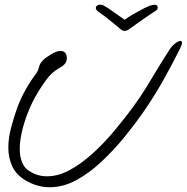

<svg xmlns="http://www.w3.org/2000/svg" viewBox="-20 -753 785 807"><path d="M189 34Q136 34 87 5Q47 -19 31 -55Q15 -91 15 -132Q15 -173 26.5 -216Q38 -259 51 -296Q66 -337 86.5 -374Q107 -411 129 -440Q139 -453 141.5 -463Q144 -473 147.5 -481.5Q151 -490 161.5 -500.5Q172 -511 197 -526Q219 -539 234 -539Q248 -539 254.5 -530Q261 -521 261 -510Q261 -488 245 -478L246 -477Q238 -473 219 -460.5Q200 -448 186 -432Q163 -404 138.5 -363.5Q114 -323 97 -279Q82 -241 72.5 -201Q63 -161 63 -126Q63 -94 73.5 -69Q84 -44 107 -32Q138 -12 178 -12Q224 -12 272.5 -38Q321 -64 369.5 -108Q418 -152 462 -205Q510 -263 540.5 -305Q571 -347 593.5 -383.5Q616 -420 639.5 -459.5Q663 -499 697 -551Q705 -562 717.5 -571.5Q730 -581 738 -581Q745 -581 745 -573Q745 -565 736 -547Q700 -476 667 -417Q634 -358 594.5 -299.5Q555 -241 499 -172Q456 -120 406 -73Q356 -26 301 4Q246 34 189 34ZM630 -733Q643 -733 643 -721Q643 -718 640.5 -713.5Q638 -709 629 -704Q607 -690 578.5 -670Q550 -650 525 -632Q513 -623 504 -623Q494 -623 485 -632Q463 -650 438.5 -670Q414 -690 393 -704Q386 -709 384 -714Q382 -719 383 -721Q383 -726 388 -729.5Q393 -733 398 -733Q400 -733 406 -733Q412 -733 429 -722Q439 -716 459 -701.5Q479 -687 504 -670Q520 -682 538.5 -692.5Q557 -703 571.5 -710.5Q586 -718 589 -720Q597 -724 608.5 -728.5Q620 -733 630 -733Z"/></svg>

Font: Grape Nuts
Style: Regular
Weight: 400
Designer: Robert E. Leuschke
Foundry: Robert E. Leuschke
Version: Version 1.010; ttfautohint (v1.8.3)